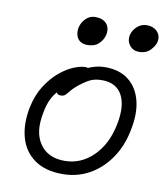

<svg xmlns="http://www.w3.org/2000/svg" viewBox="-82 -781 754 862"><g transform="rotate(10 295.5 -350.0)"><path d="M260 12Q182 12 133 -22.5Q84 -57 66.5 -117.5Q49 -178 64 -256Q76 -314 102.5 -356Q129 -398 161.5 -425.5Q194 -453 225.5 -466Q257 -479 278 -479Q286 -479 291 -477Q296 -475 298.5 -470.5Q301 -466 299 -458Q295 -442 287 -429.5Q279 -417 256 -405Q216 -385 190.5 -363Q165 -341 150 -312.5Q135 -284 128 -243Q110 -154 146.5 -101Q183 -48 259 -48Q334 -48 390 -103.5Q446 -159 464 -252Q481 -337 454.5 -385.5Q428 -434 363 -434Q329 -434 306.5 -422Q284 -410 259 -390Q240 -374 230 -361.5Q220 -349 212.5 -341.5Q205 -334 192 -334Q179 -334 174 -341Q169 -348 172 -363Q176 -383 194.5 -406Q213 -429 241 -449Q269 -469 301.5 -481.5Q334 -494 367 -494Q433 -494 474.5 -461Q516 -428 530.5 -370Q545 -312 529 -236Q515 -162 476.5 -106Q438 -50 382.5 -19Q327 12 260 12ZM503 -588Q476 -588 460.5 -608Q445 -628 450 -654Q455 -677 474 -694.5Q493 -712 518 -712Q540 -712 555 -702.5Q570 -693 576 -678Q582 -663 578 -646Q575 -630 556 -609Q537 -588 503 -588ZM270 -578Q250 -578 237 -587Q224 -596 219 -612.5Q214 -629 218 -649Q223 -672 241 -690Q259 -708 283 -708Q309 -708 324 -698.5Q339 -689 344.5 -673.5Q350 -658 346 -639Q341 -615 322 -596.5Q303 -578 270 -578Z"/></g></svg>

Font: Shantell Sans Light
Style: Italic
Weight: 300
Italic angle: -11°
Designer: Stephen Nixon, Anya Danilova, Shantell Martin
Foundry: Arrow Type
Version: Version 1.008;[ac192a2d6]